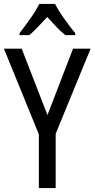

<svg xmlns="http://www.w3.org/2000/svg" viewBox="-20 -963 484 983"><path d="M223 -374 354 -714H444L265 -278V0H179V-275L0 -714H91ZM262 -943Q279 -909 309 -867Q339 -825 365 -793V-783H315Q292 -801 269 -825Q246 -849 222 -876Q197 -849 173.5 -824.5Q150 -800 130 -783H80V-793Q107 -828 136 -869Q165 -910 181 -943Z"/></svg>

Font: Noto Sans Bengali UI Condensed
Style: Regular
Weight: 400
Width: 3
Designer: Jelle Bosma - Monotype Design Team
Foundry: Monotype Imaging Inc.
Version: Version 2.003; ttfautohint (v1.8.4.7-5d5b)